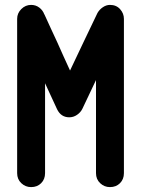

<svg xmlns="http://www.w3.org/2000/svg" viewBox="-20 -756 580 784"><path d="M164 -49Q164 -24 148 -8Q132 8 107 8Q84 8 67 -8Q50 -24 50 -49V-679Q50 -702 67 -719Q84 -736 107 -736Q126 -736 140.5 -725Q155 -714 161 -697V-698L188 -639L214 -583L239 -527L266 -468L322 -586L378 -703Q386 -717 400 -726.5Q414 -736 429 -736Q455 -736 470.5 -718.5Q486 -701 486 -679V-49Q486 -24 470 -8Q454 8 429 8Q406 8 389 -8Q372 -24 372 -49V-429L344 -370L316 -311Q309 -297 294.5 -287Q280 -277 263 -277Q229 -277 213 -310L164 -416Z"/></svg>

Font: VDS
Style: Bold
Weight: 700
Designer: artmaker
Foundry: artmaker
Version: Version 1.000 2009 initial release